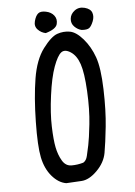

<svg xmlns="http://www.w3.org/2000/svg" viewBox="-55 -832 610 870"><g transform="rotate(-5 250.0 -397.0)"><path d="M210.9 -3.9Q175.8 -9.8 146.5 -43.9Q117.2 -78.1 106.4 -130.4Q95.7 -182.6 97.7 -293Q99.6 -403.3 113.3 -488.3Q127 -573.2 164.1 -622.6Q201.2 -671.9 229.5 -681.6Q257.8 -691.4 286.6 -686.5Q315.4 -681.6 346.7 -645.5Q377.9 -609.4 395.5 -560.1Q413.1 -510.7 416 -413.6Q418.9 -316.4 411.1 -242.7Q403.3 -168.9 395.5 -125.5Q387.7 -82 351.6 -45.9Q315.4 -9.8 280.8 -7.8Q246.1 -5.9 210.9 -3.9ZM295.9 -89.8Q309.6 -97.7 314.5 -118.7Q319.3 -139.6 325.2 -167Q331.1 -194.3 338.4 -260.7Q345.7 -327.1 341.3 -411.1Q336.9 -495.1 323.2 -535.2Q309.6 -575.2 283.2 -592.3Q256.8 -609.4 239.7 -596.2Q222.7 -583 205.1 -535.2Q187.5 -487.3 176.8 -406.2Q166 -325.2 168 -264.6Q169.9 -204.1 176.8 -169.9Q183.6 -135.7 199.2 -108.9Q214.8 -82 242.2 -82Q269.5 -82 295.9 -89.8ZM177.7 -689.5Q157.2 -693.4 142.1 -709Q127 -724.6 133.3 -748Q139.6 -771.5 150.9 -781.2Q162.1 -791 186.5 -786.1Q210.9 -781.2 223.6 -764.6Q236.3 -748 230.5 -725.6Q224.6 -703.1 177.7 -689.5ZM340.8 -689.5Q323.2 -693.4 308.6 -708Q293.9 -722.7 295.9 -744.1Q297.9 -765.6 317.4 -780.3Q336.9 -794.9 363.3 -788.1Q389.6 -781.2 396 -763.2Q402.3 -745.1 394 -724.1Q385.7 -703.1 376 -695.3Q366.2 -687.5 340.8 -689.5Z"/></g></svg>

Font: JasonHandwriting2
Style: Regular
Weight: 400
Version: Version 1.05.10